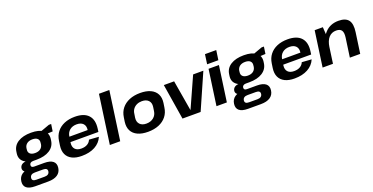

<svg xmlns="http://www.w3.org/2000/svg" viewBox="-49 -1652 5324 2739"><g transform="rotate(-20 2613.0 -282.5)"><path d="M291.6 -160.5Q168.9 -160.5 106.3 -208.6Q43.6 -256.7 56.1 -342.8L59.6 -366.8Q71.6 -454.4 147.5 -502.3Q223.4 -550.1 346.1 -550.1Q469.4 -550.1 531.8 -502.3Q594.2 -454.4 582.2 -366.8L578.7 -342.8Q566.2 -256.7 490.5 -208.6Q414.8 -160.5 291.6 -160.5ZM144 189.1Q55.1 189.1 13.5 155Q-28.2 120.9 -19.2 54.2Q-10.2 -11.4 39.8 -45.8Q89.7 -80.1 181.1 -80.1H377.8Q466.7 -80.1 508.9 -46Q551.1 -12 542 54.2Q533 120.9 481 155Q429.1 189.1 340.2 189.1ZM316.9 106.7Q383.5 106.7 391.9 54.2Q395.4 28 380.1 15.2Q364.8 2.3 331.2 2.3H205.9Q137.8 2.3 129.4 54.2Q121 107.6 191.6 106.7ZM132.4 -48.9Q88.9 -48.9 66 -68.4Q43.2 -87.9 47.2 -120.3Q52.2 -153.8 79.5 -172.6Q106.8 -191.3 152.9 -191.3H296.2L291.6 -160.5H239.2Q214.8 -160.5 199.7 -150.1Q184.5 -139.7 182 -120.3Q180 -100 190.5 -90Q200.9 -80.1 226.3 -80.1H280.2L275.7 -48.9ZM305.3 -256.8Q356.2 -256.8 387.4 -280.3Q418.5 -303.8 425.5 -345.8L427.4 -364.8Q434.4 -406.8 409.6 -430.6Q384.9 -454.3 332.9 -454.3Q282 -454.3 250.4 -430.6Q218.7 -406.8 211.8 -364.8L209.9 -345.8Q202.9 -304.3 228.7 -280.5Q254.4 -256.8 305.3 -256.8ZM458.3 -507.7 625.6 -568.3H660.6L644.9 -461.5L451.2 -451.7Z M918.9 10.1Q831 10.1 772.4 -19Q713.9 -48.1 688.2 -103.3Q662.5 -158.4 673.6 -236.6L683.4 -303.4Q694.4 -380.6 737.4 -435.7Q780.4 -490.9 850.2 -520.5Q920.1 -550.1 1010.6 -550.1Q1150.9 -550.1 1215.5 -479.3Q1280.1 -408.5 1261.6 -276.9L1255.1 -231H802.3L813.4 -308.9H1141L1116.7 -279.1L1120.6 -310.5Q1129 -371 1096.5 -405.2Q1064 -439.4 999 -439.4Q934.6 -439.4 892.6 -404.5Q850.7 -369.5 842.8 -308L829.4 -219.3Q821.9 -158.8 853 -125.1Q884 -91.3 947.5 -91.3Q1001.9 -91.3 1039 -113.1Q1076.2 -134.9 1091.5 -173.9L1238.2 -163.7Q1203 -80 1120 -35Q1037 10.1 918.9 10.1Z M1606.3 -740 1502.3 0H1344.9L1448.9 -740Z M1923.6 10.1Q1830.6 10.1 1767.5 -19.5Q1704.4 -49.1 1676 -104.5Q1647.5 -159.9 1657.6 -237.6L1667.4 -302.4Q1678.4 -380.1 1722.4 -435.3Q1766.4 -490.4 1838.3 -520.3Q1910.1 -550.1 2002.6 -550.1Q2096.7 -550.1 2159.8 -520.5Q2222.9 -490.9 2251.6 -435.5Q2280.2 -380.1 2269.2 -302.4L2259.4 -237.6Q2248.8 -159.9 2204.6 -104.5Q2160.4 -49.1 2089 -19.5Q2017.6 10.1 1923.6 10.1ZM1940.9 -108.3Q2006.8 -108.3 2050.7 -144Q2094.6 -179.7 2102.5 -240.2L2111.3 -299.8Q2119.8 -360.8 2085.8 -396.2Q2051.8 -431.7 1985.9 -431.7Q1943.3 -431.7 1908.8 -415.6Q1874.4 -399.5 1852.5 -370.2Q1830.7 -341 1825.7 -299.8L1816.4 -240.2Q1809 -180.2 1842.5 -144.3Q1876 -108.3 1940.9 -108.3Z M2360.9 -540H2517.3L2595.4 -78.7H2598.4L2805.7 -540H2961L2723.2 0H2447.8Z M3197.3 -540 3121.3 0H2963.9L3039.9 -540ZM3234.5 -753.9 3213.3 -607.4H3042.8L3063.5 -753.9Z M3521.6 -160.5Q3398.9 -160.5 3336.3 -208.6Q3273.6 -256.7 3286.1 -342.8L3289.6 -366.8Q3301.6 -454.4 3377.5 -502.3Q3453.4 -550.1 3576.1 -550.1Q3699.4 -550.1 3761.8 -502.3Q3824.2 -454.4 3812.2 -366.8L3808.7 -342.8Q3796.2 -256.7 3720.5 -208.6Q3644.8 -160.5 3521.6 -160.5ZM3374 189.1Q3285.1 189.1 3243.5 155Q3201.8 120.9 3210.8 54.2Q3219.8 -11.4 3269.8 -45.8Q3319.7 -80.1 3411.1 -80.1H3607.8Q3696.7 -80.1 3738.9 -46Q3781.1 -12 3772 54.2Q3763 120.9 3711 155Q3659.1 189.1 3570.2 189.1ZM3546.9 106.7Q3613.5 106.7 3621.9 54.2Q3625.4 28 3610.1 15.2Q3594.8 2.3 3561.2 2.3H3435.9Q3367.8 2.3 3359.4 54.2Q3351 107.6 3421.6 106.7ZM3362.4 -48.9Q3318.9 -48.9 3296 -68.4Q3273.2 -87.9 3277.2 -120.3Q3282.2 -153.8 3309.5 -172.6Q3336.8 -191.3 3382.9 -191.3H3526.2L3521.6 -160.5H3469.2Q3444.8 -160.5 3429.7 -150.1Q3414.5 -139.7 3412 -120.3Q3410 -100 3420.5 -90Q3430.9 -80.1 3456.3 -80.1H3510.2L3505.7 -48.9ZM3535.3 -256.8Q3586.2 -256.8 3617.4 -280.3Q3648.5 -303.8 3655.5 -345.8L3657.4 -364.8Q3664.4 -406.8 3639.6 -430.6Q3614.9 -454.3 3562.9 -454.3Q3512 -454.3 3480.4 -430.6Q3448.7 -406.8 3441.8 -364.8L3439.9 -345.8Q3432.9 -304.3 3458.7 -280.5Q3484.4 -256.8 3535.3 -256.8ZM3688.3 -507.7 3855.6 -568.3H3890.6L3874.9 -461.5L3681.2 -451.7Z M4148.9 10.1Q4061 10.1 4002.4 -19Q3943.9 -48.1 3918.2 -103.3Q3892.5 -158.4 3903.6 -236.6L3913.4 -303.4Q3924.4 -380.6 3967.4 -435.7Q4010.4 -490.9 4080.2 -520.5Q4150.1 -550.1 4240.6 -550.1Q4380.9 -550.1 4445.5 -479.3Q4510.1 -408.5 4491.6 -276.9L4485.1 -231H4032.3L4043.4 -308.9H4371L4346.7 -279.1L4350.6 -310.5Q4359 -371 4326.5 -405.2Q4294 -439.4 4229 -439.4Q4164.6 -439.4 4122.6 -404.5Q4080.7 -369.5 4072.8 -308L4059.4 -219.3Q4051.9 -158.8 4083 -125.1Q4114 -91.3 4177.5 -91.3Q4231.9 -91.3 4269 -113.1Q4306.2 -134.9 4321.5 -173.9L4468.2 -163.7Q4433 -80 4350 -35Q4267 10.1 4148.9 10.1Z M5029.8 -290.9Q5039.7 -364.5 5017 -397.5Q4994.2 -430.5 4935.2 -430.5Q4866.3 -430.5 4822.7 -381.9Q4779.1 -333.2 4765.7 -239.8L4697.4 -158.3L4707.9 -227.9Q4731.5 -384 4809.9 -467Q4888.4 -550.1 5013.7 -550.1Q5121.6 -550.1 5164.7 -493Q5207.8 -435.9 5190.2 -313.5L5145.8 0H4988.5ZM4650.9 -540H4775L4785.4 -378.1L4732.3 0H4574.9Z"/></g></svg>

Font: Pathway Extreme 8pt Thin 12pt
Style: Italic
Weight: 100
Italic angle: -8°
Version: Version 1.001;gftools[0.9.26]